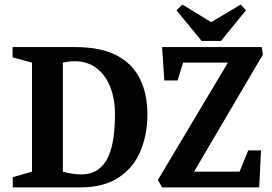

<svg xmlns="http://www.w3.org/2000/svg" viewBox="-20 -820 1190 840"><path d="M36 0V-45L120 -69V-546L35 -569V-614H309Q422 -614 491.5 -577Q561 -540 593 -473.5Q625 -407 625 -320Q625 -233 595 -160Q565 -87 499.5 -43.5Q434 0 328 0ZM333 -57Q380 -57 409.5 -78.5Q439 -100 455 -137.5Q471 -175 477 -222Q483 -269 483 -320Q483 -388 462 -440.5Q441 -493 401.5 -522.5Q362 -552 308 -552Q289 -552 276.5 -550Q264 -548 255 -546V-69Q272 -64 292.5 -60.5Q313 -57 333 -57ZM689 0 671 -33 977 -546H781L757 -468H699L689 -614H1125L1130 -581L829 -69H1028L1066 -162H1122L1114 0ZM862 -641 752 -775 778 -800 904 -723 1033 -800 1056 -775 947 -641Z"/></svg>

Font: Manuale
Style: Bold
Weight: 700
Version: Version 1.002